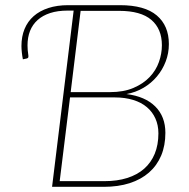

<svg xmlns="http://www.w3.org/2000/svg" viewBox="-20 -723 733 743"><path d="M181.5 0 265 -682H242Q203 -682 174 -672.5Q145 -663 125.5 -645.5Q106 -628 96.2 -603.2Q86.5 -578.5 86.5 -547.5Q86.5 -540 87.2 -529.2Q88 -518.5 89.5 -510.5Q90.5 -505.5 89.5 -501.5Q88.5 -497.5 83 -496.5L68.5 -493.5Q66 -506 64.5 -520Q63 -534 63 -545Q63 -581.5 75 -610.8Q87 -640 110.2 -660.5Q133.5 -681 167.2 -692Q201 -703 244 -703H444Q540 -703 586.8 -663.2Q633.5 -623.5 633.5 -552.5Q633.5 -517 621.2 -485Q609 -453 587.2 -427Q565.5 -401 535.2 -383.2Q505 -365.5 469.5 -359Q541.5 -350 580.8 -311Q620 -272 620 -209Q620 -160 603.8 -121.2Q587.5 -82.5 556.8 -55.5Q526 -28.5 481.8 -14.2Q437.5 0 381.5 0ZM251 -346 211 -22H384.5Q433.5 -22 472.2 -34.2Q511 -46.5 537.8 -70Q564.5 -93.5 578.8 -128Q593 -162.5 593 -207Q593 -238.5 581.5 -264.2Q570 -290 548.5 -308.2Q527 -326.5 495.5 -336.2Q464 -346 424.5 -346ZM253.5 -366.5H405.5Q458.5 -366.5 496.5 -382.8Q534.5 -399 559 -424.8Q583.5 -450.5 595 -483Q606.5 -515.5 606.5 -548Q606.5 -611 565.8 -646Q525 -681 441 -681H292Z"/></svg>

Font: Lato Thin
Style: Italic
Weight: 200
Italic angle: -7°
Designer: Lukasz Dziedzic
Foundry: tyPoland Lukasz Dziedzic
Version: Version 2.007; 2014-02-27